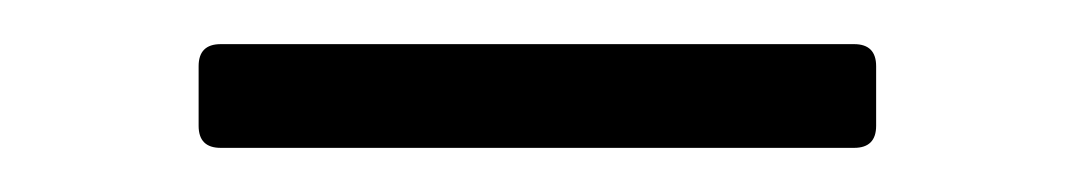

<svg xmlns="http://www.w3.org/2000/svg" viewBox="-20 -358 487 87"><path d="M80 -338H367Q377 -338 377 -328V-301Q377 -291 367 -291H80Q70 -291 70 -301V-328Q70 -338 80 -338Z"/></svg>

Font: Barlow Light
Style: Regular
Weight: 300
Designer: Jeremy Tribby
Foundry: Tribby Type
Version: Version 1.422